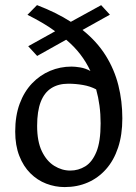

<svg xmlns="http://www.w3.org/2000/svg" viewBox="-20 -724 536 756"><path d="M234.4 12.6Q197.1 12.6 162 -0.9Q126.9 -14.4 99.5 -41.8Q72 -69.1 56 -110.3Q39.9 -151.4 39.9 -206Q39.9 -268.1 57.5 -315.7Q75.1 -363.2 106.2 -395.7Q137.3 -428.2 177.2 -445Q217.1 -461.8 261.8 -461.8Q276 -461.8 296.1 -458.5Q316.2 -455.2 336 -444.5Q319.6 -479.6 296 -510.3Q272.4 -541 240.5 -567.6L126.3 -503.7L91.1 -542L197.1 -600.9Q173.1 -618.6 145.8 -634.5Q118.5 -650.5 88.1 -665.7L125.7 -703.9Q201.9 -674.8 258.9 -638.1L378.3 -703.7L412.7 -666.2L304.9 -606.1Q361.7 -560.6 396.1 -505.5Q430.5 -450.4 446.1 -388.1Q461.7 -325.8 461.7 -258Q461.7 -193 444.9 -142.6Q428.1 -92.2 397.4 -57.7Q366.6 -23.1 325.4 -5.3Q284.2 12.6 234.4 12.6ZM256.6 -52.4Q288.5 -52.4 315.7 -69Q342.9 -85.6 359.6 -126Q376.2 -166.4 376.2 -238.3Q376.2 -274.8 371.7 -308Q367.3 -341.2 358.6 -372.1Q335.3 -384.5 306.5 -389.4Q277.8 -394.4 249 -394.4Q209.4 -394.4 181.8 -376.7Q154.3 -359.1 140.2 -322.5Q126.2 -285.8 126.2 -228.2Q126.2 -167 144.9 -128.3Q163.7 -89.5 193.6 -71Q223.6 -52.4 256.6 -52.4Z"/></svg>

Font: Ancizar Sans Thin
Style: Regular
Weight: 100
Designer: Cesar Puertas, Viviana Monsalve, Julian Moncada, Julian Prieto, Jose Castro, Mariel Hernandez, Felipe Aragon, Sara Alarc
Version: Version 8.100